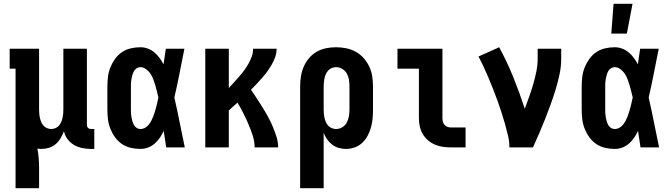

<svg xmlns="http://www.w3.org/2000/svg" viewBox="-20 -777 3540 1012"><path d="M62 215V-415H31V-520H186V-200Q186 -189 187 -177.5Q188 -166 190.5 -155Q193 -144 197.5 -133.5Q202 -123 209.5 -114.5Q217 -106 228 -101.5Q239 -97 250 -97Q261 -97 272 -101.5Q283 -106 290.5 -114.5Q298 -123 302.5 -133.5Q307 -144 309.5 -155Q312 -166 313 -177.5Q314 -189 314 -200V-520H438V-119Q438 -114 439.5 -110Q441 -106 444 -103Q447 -100 451.5 -98.5Q456 -97 460 -97H477V8H460Q437 8 414 3.5Q391 -1 371 -12.5Q351 -24 336.5 -43Q322 -62 317 -85Q310 -66 299.5 -48.5Q289 -31 273.5 -17.5Q258 -4 238 2Q218 8 198 8Q193 8 187.5 7.5Q182 7 177 6Q182 31 184 56.5Q186 82 186 107V215Z M720 8Q694 8 668.5 2Q643 -4 622 -18.5Q601 -33 586 -54Q571 -75 561.5 -99Q552 -123 549 -148.5Q546 -174 546 -200V-320Q546 -346 549 -371.5Q552 -397 561.5 -421Q571 -445 586 -466Q601 -487 622 -501.5Q643 -516 668.5 -522Q694 -528 720 -528Q740 -528 759 -521Q778 -514 793.5 -501Q809 -488 821 -471.5Q833 -455 842 -438Q845 -458 848 -478.5Q851 -499 854 -520H952Q939 -456 926.5 -391.5Q914 -327 899 -263Q914 -198 927 -132Q940 -66 954 0H856Q853 -22 849.5 -43.5Q846 -65 843 -87Q834 -68 822.5 -51Q811 -34 795.5 -20.5Q780 -7 760.5 0.5Q741 8 720 8ZM720 -97Q733 -97 744.5 -103.5Q756 -110 764 -120Q772 -130 778 -141.5Q784 -153 788.5 -165Q793 -177 796.5 -189Q800 -201 803.5 -213.5Q807 -226 809.5 -238.5Q812 -251 815 -263Q811 -280 807 -296Q803 -312 798.5 -327.5Q794 -343 788 -359Q782 -375 773 -388.5Q764 -402 750 -412.5Q736 -423 720 -423Q709 -423 700 -417Q691 -411 686 -402Q681 -393 678 -382.5Q675 -372 673 -362Q671 -352 670.5 -341.5Q670 -331 670 -320V-200Q670 -189 670.5 -178.5Q671 -168 673 -158Q675 -148 678 -137.5Q681 -127 686 -118Q691 -109 700 -103Q709 -97 720 -97Z M1062 0V-520H1186V-313Q1200 -328 1214 -343.5Q1228 -359 1241.5 -374.5Q1255 -390 1267.5 -407Q1280 -424 1290 -442Q1300 -460 1307 -479.5Q1314 -499 1314 -520H1438Q1438 -498 1431 -477.5Q1424 -457 1413 -438Q1402 -419 1389.5 -401.5Q1377 -384 1362.5 -367.5Q1348 -351 1333 -335Q1318 -319 1303 -304Q1319 -281 1334.5 -257Q1350 -233 1365 -209Q1380 -185 1393.5 -160Q1407 -135 1418 -109Q1429 -83 1437.5 -55.5Q1446 -28 1446 0H1322Q1322 -32 1312 -62.5Q1302 -93 1289.5 -122.5Q1277 -152 1262.5 -180.5Q1248 -209 1232 -236Q1220 -226 1208.5 -215.5Q1197 -205 1186 -195V0Z M1562 215V-320Q1562 -347 1566 -373.5Q1570 -400 1580.5 -424.5Q1591 -449 1608 -469.5Q1625 -490 1648 -503.5Q1671 -517 1697.5 -522.5Q1724 -528 1751 -528Q1778 -528 1805 -522.5Q1832 -517 1855.5 -504Q1879 -491 1897 -470.5Q1915 -450 1926.5 -425.5Q1938 -401 1942 -374Q1946 -347 1946 -320V-200Q1946 -176 1944 -152.5Q1942 -129 1935.5 -106Q1929 -83 1918 -62Q1907 -41 1889.5 -24.5Q1872 -8 1849.5 0Q1827 8 1803 8Q1784 8 1765 2.5Q1746 -3 1730.5 -15Q1715 -27 1704 -43Q1693 -59 1686 -77V215ZM1751 -97Q1769 -97 1784.5 -106.5Q1800 -116 1808 -131.5Q1816 -147 1819 -164.5Q1822 -182 1822 -200V-320Q1822 -338 1819.5 -355.5Q1817 -373 1808.5 -388.5Q1800 -404 1784.5 -413.5Q1769 -423 1751 -423Q1740 -423 1729 -418.5Q1718 -414 1710.5 -406Q1703 -398 1698 -387.5Q1693 -377 1690.5 -365.5Q1688 -354 1687 -342.5Q1686 -331 1686 -320V-200Q1686 -189 1687 -177.5Q1688 -166 1690.5 -155Q1693 -144 1698 -133Q1703 -122 1710.5 -114Q1718 -106 1729 -101.5Q1740 -97 1751 -97Z M2358 0Q2337 0 2315 -3Q2293 -6 2273 -14.5Q2253 -23 2236 -37.5Q2219 -52 2208 -71Q2197 -90 2192.5 -111.5Q2188 -133 2188 -155V-415H2075V-520H2312V-155Q2312 -145 2314.5 -135.5Q2317 -126 2323.5 -118.5Q2330 -111 2339.5 -108Q2349 -105 2358 -105H2434V0Z M2665 0Q2665 -32 2657.5 -63Q2650 -94 2641.5 -124.5Q2633 -155 2623 -185.5Q2613 -216 2602.5 -245.5Q2592 -275 2580 -305Q2568 -335 2556 -364Q2544 -393 2530.5 -422Q2517 -451 2502 -479L2611 -528Q2653 -451 2686 -369Q2719 -287 2746 -204Q2758 -236 2769.5 -268Q2781 -300 2790.5 -333Q2800 -366 2807 -400Q2814 -434 2814 -468V-520H2938V-468Q2938 -427 2929.5 -386.5Q2921 -346 2909 -306.5Q2897 -267 2883 -228.5Q2869 -190 2854 -151.5Q2839 -113 2822.5 -75Q2806 -37 2789 0Z M3220 8Q3194 8 3168.5 2Q3143 -4 3122 -18.5Q3101 -33 3086 -54Q3071 -75 3061.5 -99Q3052 -123 3049 -148.5Q3046 -174 3046 -200V-320Q3046 -346 3049 -371.5Q3052 -397 3061.5 -421Q3071 -445 3086 -466Q3101 -487 3122 -501.5Q3143 -516 3168.5 -522Q3194 -528 3220 -528Q3240 -528 3259 -521Q3278 -514 3293.5 -501Q3309 -488 3321 -471.5Q3333 -455 3342 -438Q3345 -458 3348 -478.5Q3351 -499 3354 -520H3452Q3439 -456 3426.5 -391.5Q3414 -327 3399 -263Q3414 -198 3427 -132Q3440 -66 3454 0H3356Q3353 -22 3349.5 -43.5Q3346 -65 3343 -87Q3334 -68 3322.5 -51Q3311 -34 3295.5 -20.5Q3280 -7 3260.5 0.5Q3241 8 3220 8ZM3220 -97Q3233 -97 3244.5 -103.5Q3256 -110 3264 -120Q3272 -130 3278 -141.5Q3284 -153 3288.5 -165Q3293 -177 3296.5 -189Q3300 -201 3303.5 -213.5Q3307 -226 3309.5 -238.5Q3312 -251 3315 -263Q3311 -280 3307 -296Q3303 -312 3298.5 -327.5Q3294 -343 3288 -359Q3282 -375 3273 -388.5Q3264 -402 3250 -412.5Q3236 -423 3220 -423Q3209 -423 3200 -417Q3191 -411 3186 -402Q3181 -393 3178 -382.5Q3175 -372 3173 -362Q3171 -352 3170.5 -341.5Q3170 -331 3170 -320V-200Q3170 -189 3170.5 -178.5Q3171 -168 3173 -158Q3175 -148 3178 -137.5Q3181 -127 3186 -118Q3191 -109 3200 -103Q3209 -97 3220 -97ZM3202 -600 3214 -757H3314L3284 -600Z"/></svg>

Font: Iosevka Curly Slab Extrabold
Style: Regular
Weight: 800
Monospace: yes
Designer: Belleve Invis
Foundry: Belleve Invis
Version: Version 22.1.2; ttfautohint (v1.8.4)